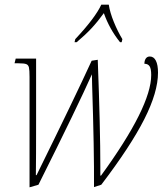

<svg xmlns="http://www.w3.org/2000/svg" viewBox="-20 -786 711 819"><path d="M373 -423 372 -469Q312 -334 144 2L106 13V-458Q106 -487 103.5 -498Q101 -509 92 -512.5Q83 -516 59 -516H42L47 -536H134V-272Q134 -107 133 -39H136Q301 -374 371 -527L397 -531Q408 -237 408 -74V-37H411Q625 -331 625 -466Q625 -493 618 -503.5Q611 -514 596 -514Q596 -528 602 -536.5Q608 -545 619 -545Q636 -545 645 -527Q654 -509 654 -476Q654 -393 595.5 -277.5Q537 -162 412 2L381 12Q382 -145 373 -423ZM301 -619Q387 -711 412 -766H444Q449 -733 465.5 -692.5Q482 -652 502 -619L499 -606H492Q447 -662 423 -730Q397 -694 370.5 -665.5Q344 -637 307 -606H298Z"/></svg>

Font: Noto Serif NarrowThin
Style: Italic
Weight: 250
Width: 4
Italic angle: -12°
Designer: Monotype Design Team
Foundry: Monotype Imaging Inc.
Version: Version 1.001